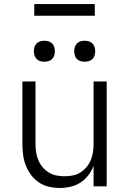

<svg xmlns="http://www.w3.org/2000/svg" viewBox="-20 -924 640 952"><path d="M277 8Q250 8 223 2Q196 -4 173.5 -19Q151 -34 134.5 -56Q118 -78 108 -103.5Q98 -129 94.5 -156Q91 -183 91 -210V-520H156V-210Q156 -190 159 -169.5Q162 -149 170 -130Q178 -111 191 -95.5Q204 -80 221.5 -69Q239 -58 259.5 -54Q280 -50 300 -50Q320 -50 340.5 -54Q361 -58 378.5 -69Q396 -80 409 -95.5Q422 -111 430 -130Q438 -149 441 -169.5Q444 -190 444 -210V-520H509V0H444V-101Q434 -76 417.5 -54.5Q401 -33 378.5 -18.5Q356 -4 329.5 2Q303 8 277 8ZM400 -618Q389 -618 379 -621Q369 -624 361.5 -631.5Q354 -639 351 -649Q348 -659 348 -670Q348 -681 351 -691Q354 -701 361.5 -708.5Q369 -716 379 -719Q389 -722 400 -722Q411 -722 421 -719Q431 -716 438.5 -708.5Q446 -701 449 -691Q452 -681 452 -670Q452 -659 449 -649Q446 -639 438.5 -631.5Q431 -624 421 -621Q411 -618 400 -618ZM200 -618Q189 -618 179 -621Q169 -624 161.5 -631.5Q154 -639 151 -649Q148 -659 148 -670Q148 -681 151 -691Q154 -701 161.5 -708.5Q169 -716 179 -719Q189 -722 200 -722Q211 -722 221 -719Q231 -716 238.5 -708.5Q246 -701 249 -691Q252 -681 252 -670Q252 -659 249 -649Q246 -639 238.5 -631.5Q231 -624 221 -621Q211 -618 200 -618ZM150 -846V-904H450V-846Z"/></svg>

Font: Iosevka Custom Light Extended
Style: Regular
Weight: 300
Width: 7
Monospace: yes
Designer: Belleve Invis
Foundry: Belleve Invis
Version: Version 11.2.4; ttfautohint (v1.8.4)